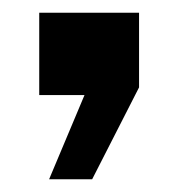

<svg xmlns="http://www.w3.org/2000/svg" viewBox="-20 -149 280 301"><path d="M57 132 112.5 0H41.5V-129H198V-12L124.5 132Z"/></svg>

Font: Big Shoulders Stencil Display ExtraBold
Style: Regular
Weight: 800
Designer: Patric King
Foundry: XO Type Co
Version: Version 1.000